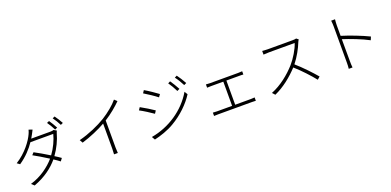

<svg xmlns="http://www.w3.org/2000/svg" viewBox="2 -1778 5732 2812"><g transform="rotate(-20 2868.0 -372.0)"><path d="M391 -609C403.1 -628.9 414.1 -648.1 422.9 -665.1C431.1 -682.2 443.9 -706 454.9 -726.9L399.1 -746.1C395.2 -726.2 383.2 -697.1 377.1 -683.9C337 -594.1 230.8 -443.9 67.8 -343L110.1 -312.1C223 -388.1 305.8 -480.8 361.9 -563.9H718C697.1 -478 647 -368.3 581 -279.1C501.1 -329.2 411.2 -380.3 354 -410.2L322.1 -375C379.3 -344.1 469.1 -290.8 550.1 -239C460.9 -134.9 322.8 -33.7 160.9 13.1L203.8 52.9C381.7 -12.1 507.8 -111.2 592 -212C628.9 -187.9 660.9 -165.1 683.9 -147L715.9 -190C691.8 -207 660.2 -229 622.2 -252.1C692.1 -348 743.3 -460.2 768.1 -551.1C771 -561.1 778.1 -581 784.1 -592L741.1 -616.8C729 -611.9 714.1 -609 691.1 -609ZM687.1 -746.1C713.1 -710.2 747.9 -652 766 -614L802.9 -631C782 -671.9 748.2 -728 724.1 -762.1ZM788 -780.9C815 -745.7 846.9 -691.8 867.9 -649.9L904.8 -666.9C885.7 -703.8 849.1 -762.8 823.2 -796.9Z M1725.1 -731.9C1672.2 -665.8 1571 -582 1474.1 -522C1368.3 -457 1206 -384.2 1051.1 -345.2L1078.8 -296.2C1213.8 -337 1354 -398.1 1456 -456V-66.1C1456 -34.1 1454.2 6 1452.1 22H1511C1508.9 6 1507.1 -34.1 1507.1 -66.1V-486.2C1607.2 -549 1704.9 -631.7 1766 -693.9Z M2588.8 -702.1 2552.9 -683.9C2581 -644.9 2620 -578.1 2641 -533L2680 -551.8C2657 -598 2611.9 -669 2588.8 -702.1ZM2708.8 -747.2 2672.9 -729C2703.8 -690 2742.9 -625 2764.9 -579.9L2802.9 -598C2778.8 -644.2 2733 -716.3 2708.8 -747.2ZM2183.9 -713.1 2157 -671.9C2208.1 -642 2315 -571 2356.9 -536.9L2386 -578.1C2350.1 -606.2 2236.9 -683.2 2183.9 -713.1ZM2060 -27 2088.8 23.1C2179.7 3.2 2308.6 -39.1 2403.8 -96.9C2554.7 -185 2685 -311.1 2764.9 -437.1L2735.1 -486.2C2593 -242.2 2335.9 -74.9 2060 -27ZM2041.9 -498.9 2014.9 -458.1C2070 -430 2176.1 -361.9 2219.1 -331L2246.8 -373.9C2209.9 -400.9 2094.8 -470.9 2041.9 -498.9Z M3083.8 -7.1H3612.9C3626.8 -7.1 3652.7 -6 3671.9 -5V-57.2C3653.8 -55 3633.9 -54 3612.9 -54H3367.9V-431.1H3568.9C3589.8 -431.1 3613.6 -431.1 3631.7 -429V-480.1C3614.7 -479 3593 -476.9 3568.9 -476.9H3126.8C3114.7 -476.9 3086.6 -478 3066.8 -480.1V-429C3086.6 -431.1 3115.8 -431.1 3126.8 -431.1H3320V-54H3083.8C3063.9 -54 3041.9 -55 3021 -57.2V-5C3043 -6 3064.6 -7.1 3083.8 -7.1Z M4538 -660.2C4525.9 -656.2 4507.8 -654.1 4483 -654.1H4095.9C4066.1 -654.1 4013.8 -658 4008.9 -659.1V-601.9C4012.8 -601.9 4065 -605.8 4095.9 -605.8H4495.7C4469.8 -519.9 4393.8 -396 4327.8 -321C4224.8 -206 4087 -93 3932.9 -32L3970.9 9.9C4119 -56.1 4247.9 -163 4353.7 -275.9C4453.8 -187.9 4565 -66.1 4630 16L4670.8 -19.9C4604.8 -98 4489 -223 4384.9 -312.9C4453.8 -397 4518.8 -517 4551.8 -603C4554.7 -611.9 4565 -627.8 4570 -634.9Z M5577.8 -312.9C5467.7 -366.8 5289.8 -436.1 5163.7 -474.1V-639.9C5163.7 -663 5166.9 -704.2 5169.7 -730.1H5109.7C5113.6 -703.1 5115.8 -663 5115.8 -639.9V-79.9C5115.8 -45.8 5114.7 -5 5110.8 21H5169.7C5165.8 -6 5164.8 -47.9 5164.8 -79.9L5163.7 -421.9C5269.5 -388.8 5451 -320 5556.8 -262.1Z"/></g></svg>

Font: Karasuma Gothic
Style: Light
Weight: 300
Designer: Rasmus Andersson / Ryoko Nishizuka
Foundry: rsms
Version: Version 1.00